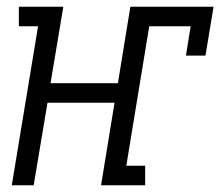

<svg xmlns="http://www.w3.org/2000/svg" viewBox="-20 -550 654 570"><path d="M15 0 93 -472H36V-530H168L130 -303H330L367 -530H614L590 -385H532L546 -472H423L355 -58H411V0H280L320 -245H121L80 0Z"/></svg>

Font: Iosevka Curly Slab LtEx
Style: Italic
Weight: 300
Width: 7
Italic angle: -9°
Monospace: yes
Designer: Belleve Invis
Foundry: Belleve Invis
Version: Version 11.1.0; ttfautohint (v1.8.3)